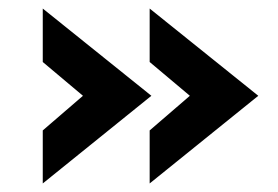

<svg xmlns="http://www.w3.org/2000/svg" viewBox="-20 -468 649 449"><path d="M584 -244 330 -39V-163L424 -244L330 -323V-448ZM334 -244 80 -39V-163L174 -244L80 -323V-448Z"/></svg>

Font: Synthetic
Style: Bold
Weight: 700
Designer: Santiago Orozco
Foundry: Typemade
Version: Version 2.000; ttfautohint (v1.8.4.7-5d5b)